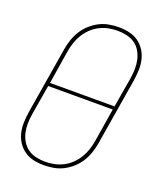

<svg xmlns="http://www.w3.org/2000/svg" viewBox="-139 -831 778 928"><g transform="rotate(20 250.0 -367.5)"><path d="M197 8Q169 8 143 2Q117 -4 96.5 -18.5Q76 -33 62 -54.5Q48 -76 42 -101.5Q36 -127 37 -154Q38 -181 42 -208L99 -553Q103 -578 111.5 -603Q120 -628 134 -650.5Q148 -673 168.5 -691.5Q189 -710 212.5 -722Q236 -734 261.5 -738.5Q287 -743 312 -743Q340 -743 366 -737Q392 -731 412.5 -716.5Q433 -702 447 -680.5Q461 -659 467 -633.5Q473 -608 472 -581Q471 -554 467 -527L410 -182Q406 -157 397.5 -132Q389 -107 375 -84.5Q361 -62 340.5 -43.5Q320 -25 296.5 -13Q273 -1 247.5 3.5Q222 8 197 8ZM90 -376H422L448 -530Q452 -554 452.5 -578.5Q453 -603 448 -625.5Q443 -648 431.5 -668Q420 -688 401.5 -701Q383 -714 359.5 -719.5Q336 -725 312 -725Q289 -725 266 -720.5Q243 -716 221 -705Q199 -694 181 -677Q163 -660 150 -639Q137 -618 129.5 -595.5Q122 -573 118 -550ZM197 -10Q220 -10 243 -14.5Q266 -19 288 -30Q310 -41 328 -58Q346 -75 359 -96Q372 -117 379.5 -139.5Q387 -162 391 -185L419 -359H87L61 -205Q57 -181 56.5 -156.5Q56 -132 61 -109.5Q66 -87 78 -67Q90 -47 108 -34Q126 -21 149.5 -15.5Q173 -10 197 -10Z"/></g></svg>

Font: Iosevka SS04 Thin Oblique
Style: Regular
Weight: 100
Italic angle: -9°
Monospace: yes
Designer: Belleve Invis
Foundry: Belleve Invis
Version: Version 19.0.0; ttfautohint (v1.8.4)